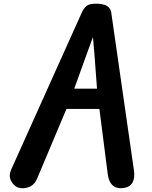

<svg xmlns="http://www.w3.org/2000/svg" viewBox="-20 -1024 828 1046"><path d="M78 -2.5Q52 -13.5 39.2 -40.8Q26.5 -68 41.5 -101.5L424 -952Q435.5 -978.5 450.8 -991.2Q466 -1004 502 -1004Q542 -1004 562.2 -991.8Q582.5 -979.5 586 -956L710 -93.5Q715.5 -54 701.8 -29.5Q688 -5 655.5 0Q617.5 6 595 -13.2Q572.5 -32.5 567 -75.5L521.5 -430.5H342L182 -50.5Q168 -16.5 136.8 -4.8Q105.5 7 78 -2.5ZM384.5 -541H508.5L494.5 -727.5L486.5 -822L452.5 -729.5Z"/></svg>

Font: Edu NSW ACT Hand
Style: Regular
Weight: 400
Designer: Tina and Corey Anderson, Eben Sorkin, Mirko Velimirovic
Foundry: Sorkin Type Co.
Version: Version 2.000